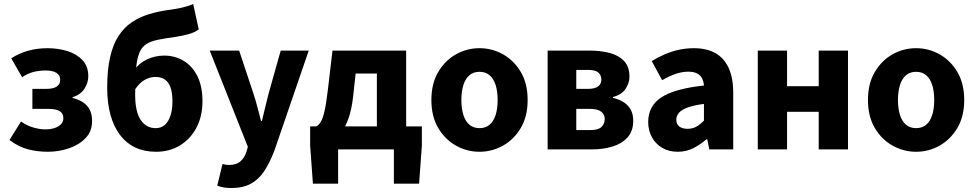

<svg xmlns="http://www.w3.org/2000/svg" viewBox="-20 -750 4897 964"><path d="M220 12Q170.4 12 122.9 0.3Q75.3 -11.4 27.5 -46.9L85.6 -139.9Q115.9 -118.7 148 -109.6Q180.1 -100.4 206.1 -100.4Q232.7 -100.4 253.4 -106.9Q274 -113.5 286 -125.9Q298.1 -138.3 298.1 -155.8Q298.1 -181.1 279.5 -192.2Q261 -203.3 221.6 -203.3H142.6V-303.8H212.7Q248 -303.8 265.1 -315.7Q282.3 -327.6 282.3 -349.5Q282.3 -372.2 263.3 -384.2Q244.3 -396.1 208.6 -396.1Q176.7 -396.1 148.3 -388.8Q119.9 -381.4 90.9 -362.6L36.4 -457.2Q77.2 -483.3 122.7 -495.7Q168.1 -508 218.4 -508Q272.2 -508 319.1 -493.3Q366 -478.5 394.7 -447.4Q423.4 -416.2 423.4 -366.9Q423.4 -336.2 404.8 -305.7Q386.1 -275.1 344.6 -262.2V-258.2Q390.7 -247.1 416.5 -219.5Q442.3 -191.8 442.3 -141.4Q442.3 -91.1 410.1 -57.1Q377.8 -23 326.8 -5.5Q275.7 12 220 12Z M763.9 12Q646.2 12 582.2 -73.1Q518.2 -158.1 518.2 -310Q518.2 -399.5 532.9 -463.2Q547.5 -526.9 575 -569.2Q602.5 -611.6 641 -637.8Q679.6 -664.1 727.7 -678.7Q775.9 -693.4 831.1 -700.7Q861 -704.7 881.5 -709Q902 -713.4 918.2 -718.2Q934.4 -723 950 -730L977.8 -602.4Q958.8 -587.5 927.3 -578.7Q895.7 -569.9 861.8 -564.9Q808.4 -557.5 772.3 -550.2Q736.3 -542.9 713.6 -528Q690.9 -513 679.2 -483.7Q667.5 -454.4 663 -404.3Q658.6 -354.2 658.6 -275.4Q658.6 -189.8 686.1 -148.2Q713.6 -106.6 762.2 -106.6Q789.3 -106.6 807.8 -123.2Q826.4 -139.7 836.1 -170.1Q845.8 -200.4 845.8 -241.6Q845.8 -285.9 835.5 -312.8Q825.1 -339.7 806.2 -351.8Q787.2 -363.8 760.2 -363.8Q735.4 -363.8 708.6 -350.2Q681.9 -336.6 658.3 -301.3L651.7 -395Q677.5 -432.8 718.3 -451.9Q759 -470.9 805.1 -470.9Q857.2 -470.9 900.9 -445.3Q944.6 -419.7 970.5 -368.7Q996.5 -317.7 996.5 -241.6Q996.5 -165.3 966.1 -108.4Q935.7 -51.5 883.3 -19.7Q830.9 12 763.9 12Z M1141.4 194Q1118.7 194 1102.5 191Q1086.3 188 1070.7 182.3L1097.1 73.6Q1108.4 76.6 1115.6 77.4Q1122.8 78.3 1130.2 78.3Q1167 78.3 1187.4 59.9Q1207.9 41.5 1217 13.2L1224.4 -12.7L1033 -496.1H1180.7L1251.6 -282.7Q1262.8 -249.4 1271.9 -214.2Q1281.1 -179 1290.8 -142.1H1294.8Q1303.5 -177.4 1311.8 -212.5Q1320.1 -247.7 1329.3 -282.7L1389.5 -496.1H1530.2L1358 5.4Q1334.5 67.1 1306.6 109.2Q1278.6 151.3 1239.2 172.6Q1199.7 194 1141.4 194Z M1677.6 0V172H1551.1L1537.2 -18.6V-115.3H2098.1V-18.6L2084.2 172H1957.6V0ZM1872.2 -43V-380.8H1765.6L1753.1 -265.8Q1745.9 -203 1730.9 -158.6Q1715.9 -114.2 1693.3 -86.1Q1670.8 -58 1642.2 -44.4Q1613.5 -30.8 1580 -29.8L1568.4 -115.3Q1580.1 -121.7 1590.3 -137.8Q1600.5 -153.9 1609.2 -191.4Q1617.9 -228.9 1626.2 -299.1L1649.3 -496.1H2019.2V-43Z M2387.5 12Q2324.8 12 2269.7 -18.7Q2214.6 -49.5 2180.2 -107.5Q2145.9 -165.6 2145.9 -247.9Q2145.9 -330.4 2180.2 -388.5Q2214.6 -446.7 2269.7 -477.4Q2324.8 -508.1 2387.5 -508.1Q2450.3 -508.1 2505.3 -477.4Q2560.3 -446.7 2594.8 -388.5Q2629.2 -330.4 2629.2 -247.9Q2629.2 -165.6 2594.8 -107.5Q2560.3 -49.5 2505.3 -18.7Q2450.3 12 2387.5 12ZM2387.5 -106.6Q2417.9 -106.6 2438.3 -123.9Q2458.7 -141.2 2468.6 -173.1Q2478.5 -205 2478.5 -247.9Q2478.5 -290.8 2468.6 -322.8Q2458.7 -354.7 2438.3 -372.1Q2417.9 -389.5 2387.5 -389.5Q2357.1 -389.5 2336.8 -372.1Q2316.5 -354.7 2306.5 -322.8Q2296.5 -290.8 2296.5 -247.9Q2296.5 -205 2306.5 -173.1Q2316.5 -141.2 2336.8 -123.9Q2357.1 -106.6 2387.5 -106.6Z M2729.6 0V-496H2940.4Q2996.5 -496 3041.5 -484Q3086.5 -472 3113.5 -443.5Q3140.4 -414.9 3140.4 -365.1Q3140.4 -333.6 3121.1 -304.2Q3101.7 -274.8 3057.3 -262.7V-258.7Q3088 -251.6 3111 -237.1Q3134 -222.6 3146.7 -199.6Q3159.3 -176.6 3159.3 -143.1Q3159.3 -92 3131.1 -60.5Q3103 -29 3056.3 -14.5Q3009.6 0 2952.6 0ZM2873.4 -303.8H2931.6Q2967.4 -303.8 2983.4 -316.3Q2999.3 -328.7 2999.3 -349.8Q2999.3 -372.6 2984.1 -385.8Q2968.8 -399 2932.4 -399H2873.4ZM2873.4 -97H2944.6Q2984 -97 3000.1 -112.7Q3016.2 -128.3 3016.2 -152.5Q3016.2 -174.8 2998.9 -189Q2981.6 -203.3 2942.8 -203.3H2873.4Z M3382.8 12Q3337.5 12 3304.2 -8Q3271 -27.9 3252.7 -61.8Q3234.5 -95.7 3234.5 -137.6Q3234.5 -217.8 3300.9 -261.4Q3367.4 -305 3514.4 -320.5Q3512.9 -341.6 3504.7 -357.2Q3496.4 -372.9 3479.5 -381.5Q3462.5 -390.1 3435.6 -390.1Q3404.7 -390.1 3372.7 -379Q3340.7 -368 3304.4 -347.4L3252.3 -443.4Q3283.8 -462.6 3318 -477.4Q3352.2 -492.2 3388.8 -500.1Q3425.4 -508 3464.4 -508Q3527.6 -508 3571.5 -483.5Q3615.3 -459 3638.3 -409.3Q3661.4 -359.6 3661.4 -283.3V0H3541.2L3530.9 -50.6H3526.9Q3495.2 -23.2 3460.1 -5.6Q3425.1 12 3382.8 12ZM3432.2 -103.3Q3457.2 -103.3 3476.2 -114.1Q3495.3 -124.9 3514.4 -144.3V-228.2Q3462 -221.3 3431.7 -210Q3401.4 -198.6 3388.5 -183.2Q3375.6 -167.8 3375.6 -149Q3375.6 -125.8 3391.2 -114.5Q3406.7 -103.3 3432.2 -103.3Z M3784.7 0V-496.1H3931.7V-317.1H4090.6V-496.1H4237.6V0H4090.6V-188.6H3931.7V0Z M4579.5 12Q4516.8 12 4461.7 -18.7Q4406.6 -49.5 4372.2 -107.5Q4337.9 -165.6 4337.9 -247.9Q4337.9 -330.4 4372.2 -388.5Q4406.6 -446.7 4461.7 -477.4Q4516.8 -508.1 4579.5 -508.1Q4642.3 -508.1 4697.3 -477.4Q4752.3 -446.7 4786.8 -388.5Q4821.2 -330.4 4821.2 -247.9Q4821.2 -165.6 4786.8 -107.5Q4752.3 -49.5 4697.3 -18.7Q4642.3 12 4579.5 12ZM4579.5 -106.6Q4609.9 -106.6 4630.3 -123.9Q4650.7 -141.2 4660.6 -173.1Q4670.5 -205 4670.5 -247.9Q4670.5 -290.8 4660.6 -322.8Q4650.7 -354.7 4630.3 -372.1Q4609.9 -389.5 4579.5 -389.5Q4549.1 -389.5 4528.8 -372.1Q4508.5 -354.7 4498.5 -322.8Q4488.5 -290.8 4488.5 -247.9Q4488.5 -205 4498.5 -173.1Q4508.5 -141.2 4528.8 -123.9Q4549.1 -106.6 4579.5 -106.6Z"/></svg>

Font: Source Sans 3
Style: Regular
Weight: 200
Designer: Paul D. Hunt
Foundry: Adobe
Version: Version 3.046;hotconv 1.0.118;makeotfexe 2.5.65603